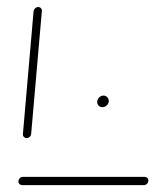

<svg xmlns="http://www.w3.org/2000/svg" viewBox="-20 -539 474 559"><path d="M411.9 -13.3Q411.9 -7.8 408 -3.9Q404.1 0 398.9 0H44.8Q40 0 36.9 -3Q33.7 -5.9 33.7 -10.7Q33.7 -16.3 37.6 -20.2Q41.5 -24.1 46.7 -24.1H401.1Q405.6 -24.1 408.7 -21.1Q411.9 -18.1 411.9 -13.3ZM57.8 -137Q53 -137 49.6 -140.4Q46.3 -143.7 46.7 -148.9L77.8 -506.7Q78.5 -511.5 82.4 -515Q86.3 -518.5 91.1 -518.5Q95.9 -518.5 99.3 -515Q102.6 -511.5 101.9 -506.7L70.7 -148.9Q70.4 -144.1 66.7 -140.6Q63 -137 57.8 -137ZM263 -242.6Q263 -249.6 268.5 -255.2Q274.1 -260.7 281.5 -260.7Q287.8 -260.7 292.2 -256.1Q296.7 -251.5 296.7 -245.2Q296.7 -237.8 291.1 -232.4Q285.6 -227 278.1 -227Q271.5 -227 267.2 -231.5Q263 -235.9 263 -242.6Z"/></svg>

Font: 26F Galaxy Sans Thin
Style: Italic
Weight: 100
Italic angle: -4.99998°
Designer: C₂₉H₂₅N₃O₅
Version: Version 1.200